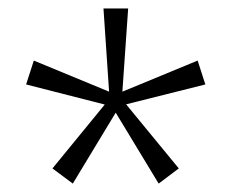

<svg xmlns="http://www.w3.org/2000/svg" viewBox="-20 -772 545 452"><path d="M400.9 -375.5 353.5 -339.8 252.4 -506.8 151.4 -339.8 103.5 -375.5 226.6 -525.9 41.5 -573.2 59.6 -629.4 236.8 -556.2 223.6 -752H281.7L268.1 -556.2L445.3 -629.4L463.4 -573.2L276.9 -526.4Z"/></svg>

Font: Kumbh Sans Light
Style: Regular
Weight: 300
Version: Version 1.004